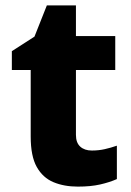

<svg xmlns="http://www.w3.org/2000/svg" viewBox="-20 -683 486 713"><path d="M321 -124Q346 -124 368.5 -129Q391 -134 414 -142V-18Q387 -6 352 2Q317 10 269 10Q218 10 178.5 -6.5Q139 -23 116.5 -63Q94 -103 94 -176V-423H24V-493L108 -547L154 -663H262V-549H408V-423H262V-182Q262 -153 278 -138.5Q294 -124 321 -124Z"/></svg>

Font: Noto Sans Sinhala UI ExtraBold
Style: Regular
Weight: 800
Designer: Jelle Bosma - Monotype Design Team
Foundry: Monotype Imaging Inc.
Version: Version 2.006; ttfautohint (v1.8.4.7-5d5b)